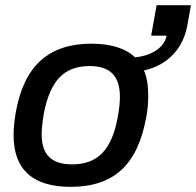

<svg xmlns="http://www.w3.org/2000/svg" viewBox="-20 -706 754 738"><path d="M252 12.2Q32.2 12.2 32.2 -187Q32.2 -221.7 40 -271Q64 -408.2 136.2 -473.1Q208.5 -538.1 330.1 -538.1Q443.8 -538.1 499 -485.8Q547.4 -490.2 580.6 -512.7Q613.8 -535.2 620.1 -568.8H561L582 -686H713.9L700.2 -608.9Q687.5 -540 644 -495.1Q600.6 -450.2 533.2 -435.1Q549.8 -398.4 549.8 -337.9Q549.8 -294.4 542 -254.9Q517.1 -117.2 446.3 -52.5Q375.5 12.2 252 12.2ZM257.8 -74.2Q331.1 -74.2 373.3 -117.9Q415.5 -161.6 432.1 -253.9Q440.9 -298.8 440.9 -334Q440.9 -393.6 412.4 -422.9Q383.8 -452.1 324.2 -452.1Q250.5 -452.1 208.7 -408.4Q167 -364.7 148.9 -272Q140.1 -219.2 140.1 -190.9Q140.1 -130.9 168.9 -102.5Q197.8 -74.2 257.8 -74.2Z"/></svg>

Font: Archivo Medium
Style: Italic
Weight: 500
Italic angle: -10°
Designer: Hector Gatti
Foundry: Omnibus-Type
Version: Version 2.001